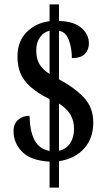

<svg xmlns="http://www.w3.org/2000/svg" viewBox="-20 -780 491 879"><path d="M207 -40Q120 -45 81 -85.5Q42 -126 42 -179Q42 -214 63.5 -232Q85 -250 115 -250Q117 -179 138 -138.5Q159 -98 207 -89V-326Q151 -354 119 -383Q87 -412 73.5 -445Q60 -478 60 -521Q60 -591 102 -633Q144 -675 207 -683V-760H250V-684Q319 -682 353 -652Q387 -622 387 -581Q387 -553 369 -533.5Q351 -514 309 -514Q309 -560 295 -597Q281 -634 250 -639V-417Q321 -379 364 -333.5Q407 -288 407 -219Q407 -146 364.5 -99.5Q322 -53 250 -42V79H207ZM207 -639Q181 -634 163.5 -610Q146 -586 146 -550Q146 -511 160.5 -486.5Q175 -462 207 -441ZM250 -90Q283 -97 301 -124Q319 -151 319 -190Q319 -227 302.5 -255Q286 -283 250 -306Z"/></svg>

Font: Noto Serif Devanagari ExtraCondensed SemiBold
Style: Regular
Weight: 600
Width: 2
Designer: Universal Thirst, Indian Type Foundry and the Monotype Design Team
Foundry: Monotype Imaging Inc.
Version: Version 2.004; ttfautohint (v1.8.4.7-5d5b)